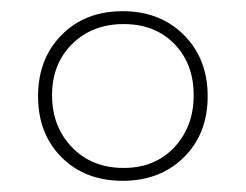

<svg xmlns="http://www.w3.org/2000/svg" viewBox="-20 -744 440 343"><path d="M199 -421Q132 -421 90 -463Q48 -505 48 -572Q48 -639 90 -681.5Q132 -724 199 -724Q266 -724 308.5 -681.5Q351 -639 351 -572Q351 -505 308.5 -463Q266 -421 199 -421ZM201 -444Q257 -444 291.5 -481Q326 -518 326 -574Q326 -630 291.5 -665.5Q257 -701 201 -701Q145 -701 109 -665.5Q73 -630 73 -574Q73 -518 108.5 -481Q144 -444 201 -444Z"/></svg>

Font: Noto Serif Devanagari Thin
Style: Regular
Weight: 100
Designer: Universal Thirst, Indian Type Foundry and the Monotype Design Team
Foundry: Monotype Imaging Inc.
Version: Version 2.004; ttfautohint (v1.8.4.7-5d5b)